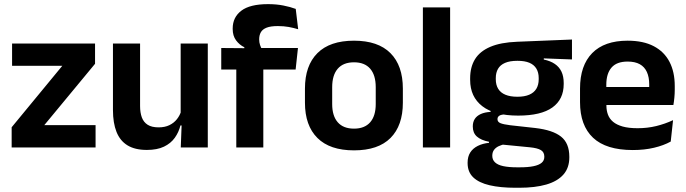

<svg xmlns="http://www.w3.org/2000/svg" viewBox="-20 -696 3238 906"><path d="M189 -105.5H431V0H35V-95.5L274 -385.5H37V-490.5H428.5V-395Z M513 -490.5H641V-195.5Q641 -165 649.2 -142.2Q657.5 -119.5 676.8 -107.2Q696 -95 728.5 -95Q758 -95 779.5 -105.5Q801 -116 815 -133.8Q829 -151.5 835.5 -173.5L855.5 -104H831.5Q823.5 -72 804.8 -45.8Q786 -19.5 753.8 -4Q721.5 11.5 673 11.5Q617 11.5 581.8 -10Q546.5 -31.5 529.8 -73.5Q513 -115.5 513 -177ZM832.5 -490.5H960.5V0H833L837.5 -119L832.5 -129.5Z M1245 -676.5Q1284 -676.5 1317 -670Q1350 -663.5 1375.5 -654L1387 -558Q1365.5 -564.5 1342.2 -568.8Q1319 -573 1291 -573Q1257.5 -573 1238.2 -565.5Q1219 -558 1211 -544Q1203 -530 1203 -511V-509.5Q1203 -496 1207 -484Q1211 -472 1216.5 -462.5L1133 -459.5V-473Q1110 -484 1094 -505.5Q1078 -527 1078 -559V-561.5Q1078 -614.5 1118.8 -645.5Q1159.5 -676.5 1245 -676.5ZM1222.5 0H1095V-433H1222.5ZM1375 -368H1024V-469.5L1148 -468.5L1198 -469.5H1386Z M1650.5 13.5Q1536.5 13.5 1477.8 -45Q1419 -103.5 1419 -211.5V-278Q1419 -386.5 1477.8 -445.2Q1536.5 -504 1650.5 -504Q1764 -504 1822.5 -445.2Q1881 -386.5 1881 -278V-211.5Q1881 -103.5 1822.8 -45Q1764.5 13.5 1650.5 13.5ZM1650.5 -89Q1700.5 -89 1726.8 -119Q1753 -149 1753 -205V-284.5Q1753 -341.5 1726.8 -371.8Q1700.5 -402 1650.5 -402Q1600 -402 1573.8 -371.8Q1547.5 -341.5 1547.5 -284.5V-205Q1547.5 -149 1573.8 -119Q1600 -89 1650.5 -89Z M2104 0H1975.5V-661H2104Z M2425 -150.5Q2313.5 -150.5 2256 -194.8Q2198.5 -239 2198.5 -319V-326.5Q2198.5 -379.5 2221.5 -416.8Q2244.5 -454 2293.5 -475Q2342.5 -496 2420.5 -499L2679 -509.5V-415.5L2546 -420.5V-415Q2577.5 -408.5 2598.2 -394.2Q2619 -380 2629.5 -357.8Q2640 -335.5 2640 -304V-299.5Q2640 -227 2586.5 -188.8Q2533 -150.5 2425 -150.5ZM2419 93.5H2433Q2472 93.5 2497.5 88.2Q2523 83 2535.8 72.2Q2548.5 61.5 2548.5 44.5V43Q2548.5 22 2532.2 12.2Q2516 2.5 2480 -1L2336.5 -15L2366 -16.5Q2347.5 -13 2333.2 -6.2Q2319 0.5 2311 11.5Q2303 22.5 2303 38.5V39.5Q2303 58 2316 70.2Q2329 82.5 2355 88Q2381 93.5 2419 93.5ZM2430 190H2412Q2341 190 2290.5 178.2Q2240 166.5 2213.2 141Q2186.5 115.5 2186.5 73.5V71.5Q2186.5 43 2199 23.5Q2211.5 4 2234.5 -7.5Q2257.5 -19 2287.5 -22V-27Q2249.5 -34.5 2230.2 -51.8Q2211 -69 2211 -99V-99.5Q2211 -120.5 2220.5 -135Q2230 -149.5 2248.8 -158Q2267.5 -166.5 2295 -168V-182.5L2403.5 -155.5L2368.5 -156.5Q2345.5 -156 2336.5 -150.2Q2327.5 -144.5 2327.5 -134V-133.5Q2327.5 -120.5 2341.5 -114.8Q2355.5 -109 2388 -105L2505.5 -92Q2588 -82.5 2627.2 -51.5Q2666.5 -20.5 2666.5 44V46.5Q2666.5 96 2638.5 127.8Q2610.5 159.5 2557.8 174.8Q2505 190 2430 190ZM2421.5 -239.5Q2455 -239.5 2477.2 -249Q2499.5 -258.5 2510.8 -277Q2522 -295.5 2522 -322V-327.5Q2522 -354 2511 -372.2Q2500 -390.5 2478 -399.8Q2456 -409 2422.5 -409H2421Q2385.5 -409 2363 -399.2Q2340.5 -389.5 2330 -371.2Q2319.5 -353 2319.5 -327.5V-322Q2319.5 -295.5 2330.8 -277Q2342 -258.5 2364.8 -249Q2387.5 -239.5 2421.5 -239.5Z M2966 12Q2840 12 2778.5 -46Q2717 -104 2717 -214V-278Q2717 -387 2774.5 -445.5Q2832 -504 2941.5 -504Q3015.5 -504 3065 -478Q3114.5 -452 3139.2 -404.2Q3164 -356.5 3164 -290V-272.5Q3164 -254.5 3162.2 -235.8Q3160.5 -217 3157.5 -200.5H3041.5Q3043 -228 3043.2 -252.8Q3043.5 -277.5 3043.5 -297.5Q3043.5 -332 3032.5 -356.2Q3021.5 -380.5 2999 -393Q2976.5 -405.5 2941.5 -405.5Q2890 -405.5 2865.5 -377Q2841 -348.5 2841 -296V-250.5L2841.5 -236V-197.5Q2841.5 -174.5 2848.8 -155Q2856 -135.5 2873 -121.2Q2890 -107 2918.2 -99Q2946.5 -91 2989 -91Q3035 -91 3076.8 -101.2Q3118.5 -111.5 3156 -129L3145 -28Q3111.5 -9.5 3066.2 1.2Q3021 12 2966 12ZM3131.5 -200.5H2785V-285.5H3131.5Z"/></svg>

Font: Anek Kannada Medium SemiBold
Style: Regular
Weight: 600
Version: Version 1.003